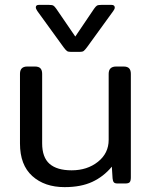

<svg xmlns="http://www.w3.org/2000/svg" viewBox="-20 -753 624 788"><path d="M241 -559 133 -708Q127 -717 127 -723Q127 -733 140 -733H180Q194 -733 199 -730Q204 -727 211 -717L289 -603L366 -717Q373 -727 378 -730Q383 -733 397 -733H437Q451 -733 451 -722Q451 -716 445 -708L337 -559Q328 -547 323 -543.5Q318 -540 306 -540H272Q260 -540 255 -543.5Q250 -547 241 -559ZM62 -164V-450Q62 -480 92 -480H123Q139 -480 146 -472.5Q153 -465 153 -450V-165Q153 -107 183.5 -80.5Q214 -54 274 -54Q338 -54 382 -89Q426 -124 426 -179V-450Q426 -480 457 -480H487Q503 -480 510 -472.5Q517 -465 517 -450V-25Q517 -11 512.5 -5.5Q508 0 495 0H462Q451 0 447 -5Q443 -10 442 -21L439 -69Q405 -28 358.5 -6.5Q312 15 245 15Q163 15 112.5 -30.5Q62 -76 62 -164Z"/></svg>

Font: Mitr Light
Style: Regular
Weight: 300
Designer: Thanarat Vachiruckul
Foundry: Cadson Demak
Version: Version 1.003